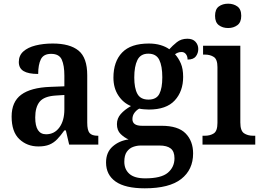

<svg xmlns="http://www.w3.org/2000/svg" viewBox="-20 -784 1419 1041"><path d="M188 10Q127 10 85 -29.5Q43 -69 43 -152Q43 -232 95 -270.5Q147 -309 252 -313L329 -316V-374Q329 -429 315 -460.5Q301 -492 257 -492Q216 -492 201.5 -462.5Q187 -433 187 -383Q134 -383 108 -398.5Q82 -414 82 -448Q82 -483 106.5 -505Q131 -527 173 -537.5Q215 -548 266 -548Q359 -548 406 -509.5Q453 -471 453 -376V-119Q453 -78 465.5 -63Q478 -48 510 -48H513V0H355L337 -77H329Q309 -49 290.5 -29.5Q272 -10 248 0Q224 10 188 10ZM230 -56Q275 -56 302 -93Q329 -130 329 -191V-269L282 -266Q219 -262 195 -232.5Q171 -203 171 -147Q171 -56 230 -56Z M765 237Q659 237 607 200.5Q555 164 555 97Q555 42 590.5 10.5Q626 -21 677 -28Q654 -38 634 -57.5Q614 -77 614 -111Q614 -142 634.5 -165.5Q655 -189 690 -209Q648 -226 621.5 -266.5Q595 -307 595 -363Q595 -450 642 -499Q689 -548 787 -548Q822 -548 850.5 -539.5Q879 -531 898 -517Q915 -536 938.5 -555Q962 -574 996 -574Q1025 -574 1040 -557.5Q1055 -541 1055 -518Q1055 -496 1042 -478.5Q1029 -461 997 -461Q997 -479 988 -490.5Q979 -502 965 -502Q953 -502 944.5 -498.5Q936 -495 929 -490Q948 -469 960.5 -440Q973 -411 973 -367Q973 -289 927.5 -239.5Q882 -190 787 -190Q776 -190 759.5 -191.5Q743 -193 735 -195Q721 -188 709.5 -173Q698 -158 698 -138Q698 -102 750 -102H856Q946 -102 986.5 -60.5Q1027 -19 1027 48Q1027 136 962.5 186.5Q898 237 765 237ZM785 -244Q828 -244 844 -275Q860 -306 860 -365Q860 -426 843.5 -459.5Q827 -493 784 -493Q742 -493 725 -458.5Q708 -424 708 -364Q708 -306 725 -275Q742 -244 785 -244ZM767 183Q854 183 890 152.5Q926 122 926 74Q926 37 905.5 21Q885 5 845 5H743Q722 5 701.5 12.5Q681 20 667.5 39Q654 58 654 93Q654 134 681.5 158.5Q709 183 767 183Z M1217 -632Q1187 -632 1166.5 -647.5Q1146 -663 1146 -698Q1146 -734 1166.5 -749Q1187 -764 1217 -764Q1246 -764 1267 -749Q1288 -734 1288 -698Q1288 -663 1267 -647.5Q1246 -632 1217 -632ZM1078 0V-48H1090Q1120 -48 1139.5 -61Q1159 -74 1159 -118V-420Q1159 -462 1139.5 -475Q1120 -488 1091 -488H1081V-536H1283V-120Q1283 -75 1303 -61.5Q1323 -48 1353 -48H1364V0Z"/></svg>

Font: Noto Serif Sinhala SemiCondensed SemiBold
Style: Regular
Weight: 600
Width: 4
Designer: Jelle Bosma - Monotype Design Team
Foundry: Monotype Imaging Inc.
Version: Version 2.007; ttfautohint (v1.8.4.7-5d5b)